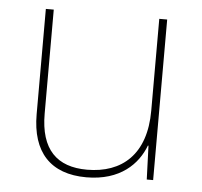

<svg xmlns="http://www.w3.org/2000/svg" viewBox="-44 -574 661 629"><g transform="rotate(5 286.5 -259.0)"><path d="M481 -528H455V-226C455 -82 377 -15 262 -15C163 -15 108 -68 108 -186V-528H82V-182C82 -57 144 10 262 10C374 10 431 -50 454 -111H456L460 0H481Z"/></g></svg>

Font: Noto Sans Lao Thin
Style: Regular
Weight: 100
Designer: Monotype Design Team
Foundry: Monotype Imaging Inc.
Version: Version 2.003